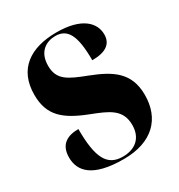

<svg xmlns="http://www.w3.org/2000/svg" viewBox="-139 -644 697 748"><g transform="rotate(-30 209.5 -269.5)"><path d="M203 10C333 10 399 -60 399 -166C399 -266 338 -305 248 -340C170 -370 129 -388 129 -452C129 -519 174 -539 211 -539C266 -539 289 -496 289 -385C352 -385 380 -408 380 -449C380 -501 336 -549 222 -549C104 -549 26 -496 26 -381C26 -287 76 -246 177 -207C246 -180 298 -160 298 -89C298 -29 259 0 205 0C135 0 108 -50 108 -180C60 -180 21 -162 21 -102C21 -41 62 10 203 10Z"/></g></svg>

Font: Noto Serif Display ExtraCondensed Black
Style: Regular
Weight: 900
Width: 2
Designer: Monotype Design Team
Foundry: Monotype Imaging Inc.
Version: Version 2.009